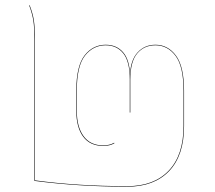

<svg xmlns="http://www.w3.org/2000/svg" viewBox="-20 -698 810 725"><path d="M110 -15V-545Q110 -593 106 -619.5Q102 -646 90 -678H92Q104 -647 108 -620.5Q112 -594 112 -545V-17Q274 5 461 5Q561 5 617 -53.5Q673 -112 673 -222V-355Q673 -447 643 -487Q613 -527 567 -527Q524 -527 498 -496Q472 -465 472 -397V-273H470V-399Q470 -466 445.5 -496.5Q421 -527 379 -527Q332 -527 301 -488Q270 -449 270 -355V-280Q270 -219 295.5 -184Q321 -149 370 -149Q394 -149 411 -159L412 -157Q395 -147 370 -147Q320 -147 294 -182Q268 -217 268 -280V-355Q268 -449 299.5 -489Q331 -529 379 -529Q420 -529 444.5 -501Q469 -473 471 -416Q473 -471 499.5 -500Q526 -529 567 -529Q614 -529 644.5 -488Q675 -447 675 -355V-222Q675 -111 618.5 -52Q562 7 461 7Q278 7 110 -15Z"/></svg>

Font: FiraGO Two
Style: Regular
Weight: 100
Designer: bBox Type
Foundry: bBox Type GmbH
Version: Version 1.001